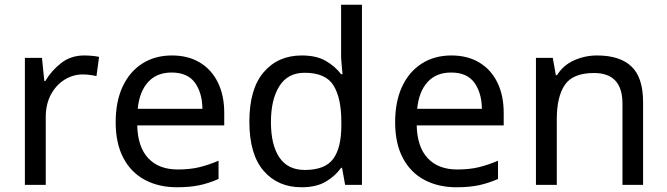

<svg xmlns="http://www.w3.org/2000/svg" viewBox="-20 -780 2814 810"><path d="M335 -546Q350 -546 367.5 -544.5Q385 -543 398 -540L387 -459Q374 -462 358.5 -464Q343 -466 329 -466Q288 -466 252 -443.5Q216 -421 194.5 -380.5Q173 -340 173 -286V0H85V-536H157L167 -438H171Q197 -482 238 -514Q279 -546 335 -546Z M705 -546Q774 -546 823.5 -516Q873 -486 899.5 -431.5Q926 -377 926 -304V-251H559Q561 -160 605.5 -112.5Q650 -65 730 -65Q781 -65 820.5 -74.5Q860 -84 902 -102V-25Q861 -7 821 1.5Q781 10 726 10Q650 10 591.5 -21Q533 -52 500.5 -113.5Q468 -175 468 -264Q468 -352 497.5 -415Q527 -478 580.5 -512Q634 -546 705 -546ZM704 -474Q641 -474 604.5 -433.5Q568 -393 561 -321H834Q833 -389 802 -431.5Q771 -474 704 -474Z M1252 10Q1152 10 1092 -59.5Q1032 -129 1032 -267Q1032 -405 1092.5 -475.5Q1153 -546 1253 -546Q1315 -546 1354.5 -523Q1394 -500 1419 -467H1425Q1424 -480 1421.5 -505.5Q1419 -531 1419 -546V-760H1507V0H1436L1423 -72H1419Q1395 -38 1355 -14Q1315 10 1252 10ZM1266 -63Q1351 -63 1385.5 -109.5Q1420 -156 1420 -250V-266Q1420 -366 1387 -419.5Q1354 -473 1265 -473Q1194 -473 1158.5 -416.5Q1123 -360 1123 -265Q1123 -169 1158.5 -116Q1194 -63 1266 -63Z M1884 -546Q1953 -546 2002.5 -516Q2052 -486 2078.5 -431.5Q2105 -377 2105 -304V-251H1738Q1740 -160 1784.5 -112.5Q1829 -65 1909 -65Q1960 -65 1999.5 -74.5Q2039 -84 2081 -102V-25Q2040 -7 2000 1.5Q1960 10 1905 10Q1829 10 1770.5 -21Q1712 -52 1679.5 -113.5Q1647 -175 1647 -264Q1647 -352 1676.5 -415Q1706 -478 1759.5 -512Q1813 -546 1884 -546ZM1883 -474Q1820 -474 1783.5 -433.5Q1747 -393 1740 -321H2013Q2012 -389 1981 -431.5Q1950 -474 1883 -474Z M2499 -546Q2595 -546 2644 -499.5Q2693 -453 2693 -349V0H2606V-343Q2606 -472 2486 -472Q2397 -472 2363 -422Q2329 -372 2329 -278V0H2241V-536H2312L2325 -463H2330Q2356 -505 2402 -525.5Q2448 -546 2499 -546Z"/></svg>

Font: Noto Sans Shavian
Style: Regular
Weight: 400
Designer: Monotype Design Team
Foundry: Monotype Imaging Inc.
Version: Version 2.001; ttfautohint (v1.8.4.7-5d5b)